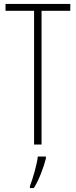

<svg xmlns="http://www.w3.org/2000/svg" viewBox="-20 -734 385 975"><path d="M191 0V-679H337V-714H8V-679H153V0ZM213 71V61H172C168 101 146 175 132 211V221H152C179 177 201 118 213 71Z"/></svg>

Font: Noto Sans Devanagari UI ExtraCondensed ExtraLight
Style: Regular
Weight: 200
Width: 2
Designer: Jelle Bosma - Monotype Design Team
Foundry: Monotype Imaging Inc.
Version: Version 2.004